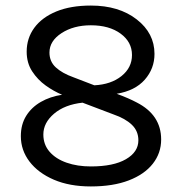

<svg xmlns="http://www.w3.org/2000/svg" viewBox="-20 -659 654 691"><path d="M307 12Q230.5 12 174 -12.2Q117.5 -36.5 86.2 -77.5Q55 -118.5 55 -169Q55 -211 74.2 -242Q93.5 -273 127 -292.2Q160.5 -311.5 203.5 -318Q173.5 -330.5 144.5 -351.2Q115.5 -372 95.8 -402.2Q76 -432.5 76 -473Q76 -521.5 103.5 -559Q131 -596.5 182.8 -617.8Q234.5 -639 307 -639Q408 -639 472 -589.2Q536 -539.5 536 -465Q536 -412 501 -372.2Q466 -332.5 400 -321.5Q443.5 -305.5 472.5 -290Q560 -245 560 -157Q560 -108 530 -69.8Q500 -31.5 443.5 -9.8Q387 12 307 12ZM307 -60Q388.5 -60 433.2 -86Q478 -112 478 -154Q478 -187.5 454.5 -210Q431 -232.5 389 -247L277 -289.5Q213 -282.5 174.5 -249.8Q136 -217 136 -175Q136 -138.5 158.5 -112.8Q181 -87 219.8 -73.5Q258.5 -60 307 -60ZM319.5 -352Q379.5 -355 417.2 -385.2Q455 -415.5 455 -461Q455 -508 414 -538Q373 -568 307 -568Q245 -568 201.5 -539.8Q158 -511.5 158 -470Q158 -437.5 180.8 -416.5Q203.5 -395.5 244 -381Z"/></svg>

Font: Betina Sans
Style: Regular
Weight: 400
Designer: Jonathan Pinhorn (font) & Cristiano Sobral (main changes)
Version: Version 2.001;April 28, 2021;FontCreator 13.0.0.2655 32-bit;